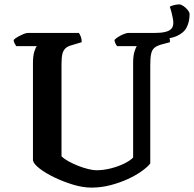

<svg xmlns="http://www.w3.org/2000/svg" viewBox="-20 -854 883 874"><path d="M396 0Q357 0 312.5 -13.5Q268 -27 227.5 -46.5Q187 -66 160 -87Q133 -108 130 -124V-566Q130 -600 136.5 -620Q143 -640 148 -644H54Q51 -649 47 -655.5Q43 -662 42 -672Q48 -679 60.5 -686Q73 -693 86 -698.5Q99 -704 105 -704H339Q343 -699 347.5 -688Q352 -677 352 -662L309 -649Q289 -644 278.5 -634.5Q268 -625 264 -608.5Q260 -592 260 -563V-143Q270 -132 290.5 -120.5Q311 -109 335 -99.5Q359 -90 381.5 -84.5Q404 -79 418 -79Q451 -79 484.5 -87.5Q518 -96 545.5 -109.5Q573 -123 586 -137V-566Q586 -601 592.5 -620.5Q599 -640 603 -644H513Q509 -649 505.5 -656Q502 -663 501 -672Q507 -679 519 -686.5Q531 -694 544 -699Q557 -704 563 -704H740Q745 -698 749.5 -688Q754 -678 754 -662L713 -651Q693 -645 682.5 -636Q672 -627 668 -609Q664 -591 664 -557V-110Q653 -95 626 -75.5Q599 -56 562 -39Q525 -22 482.5 -11Q440 0 396 0ZM646 -680V-704H683Q712 -704 731.5 -708.5Q751 -713 760 -723Q769 -733 769 -751Q769 -762 764 -784Q759 -806 753 -824Q764 -829 775.5 -831.5Q787 -834 796 -834Q804 -834 815 -826.5Q826 -819 834.5 -808.5Q843 -798 843 -789Q843 -756 830 -730Q817 -704 783.5 -689.5Q750 -675 690 -675Q682 -675 669.5 -676Q657 -677 646 -680Z"/></svg>

Font: Texturina Medium 12pt SemiBold
Style: Regular
Weight: 600
Version: Version 1.002